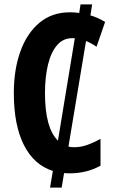

<svg xmlns="http://www.w3.org/2000/svg" viewBox="-20 -780 523 875"><path d="M400 -760 392 -710Q426 -700 459 -680L420 -567Q395 -584 372 -593L292 -112Q303 -109 316 -109Q349 -109 379 -120Q409 -131 438 -147V-25Q376 10 296 10Q284 10 272 9L261 75H208L221 -1Q135 -28 89 -119Q43 -210 43 -356Q43 -463 73 -546Q103 -629 160 -676.5Q217 -724 299 -724Q320 -724 341 -721L347 -760ZM309 -606Q267 -606 239.5 -573.5Q212 -541 198.5 -484.5Q185 -428 185 -355Q185 -197 244 -139L321 -606Q315 -606 309 -606Z"/></svg>

Font: Noto Sans ExtraCondensed
Style: Bold
Weight: 700
Width: 2
Designer: Monotype Design Team
Foundry: Monotype Imaging Inc.
Version: Version 2.013; ttfautohint (v1.8.4.7-5d5b)